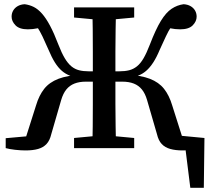

<svg xmlns="http://www.w3.org/2000/svg" viewBox="-20 -702 989 910"><path d="M801 0V-62L949 -48L946 188H882L853 -44L913 0ZM331 0V-48L460 -60H487L616 -48V0ZM331 -619V-667H616V-619L487 -607H460ZM417 0Q419 -51 419.5 -102.5Q420 -154 420 -208.5Q420 -263 420 -320V-346Q420 -403 420 -457Q420 -511 419.5 -563.5Q419 -616 417 -667H530Q529 -617 528 -564.5Q527 -512 527 -458Q527 -404 527 -346V-320Q527 -263 527 -209.5Q527 -156 528 -104Q529 -52 530 0ZM724 -66 677 -228Q668 -259 652.5 -278Q637 -297 614 -306Q591 -315 559 -315H475V-364H546Q572 -364 592 -369Q612 -374 629 -387.5Q646 -401 660.5 -426Q675 -451 690 -490Q718 -563 742.5 -603Q767 -643 793.5 -660.5Q820 -678 850 -682Q869 -681 883 -673Q897 -665 904.5 -652Q912 -639 912 -623Q912 -601 893.5 -582Q875 -563 834 -563Q810 -563 786.5 -568Q763 -573 747 -578L824 -617Q805 -596 791.5 -575.5Q778 -555 766 -529Q754 -503 737 -466Q722 -430 706 -405.5Q690 -381 672.5 -366Q655 -351 633.5 -343Q612 -335 585 -330L580 -348Q648 -345 690.5 -328.5Q733 -312 757.5 -281Q782 -250 796 -203L850 -33L806 -59L939 -47V0Q922 5 896 8Q870 11 846 11Q812 11 787 4Q762 -3 746.5 -19.5Q731 -36 724 -66ZM223 -66Q216 -36 200.5 -19.5Q185 -3 160.5 4Q136 11 101 11Q78 11 51.5 8Q25 5 7 0V-47L141 -59L97 -33L151 -203Q165 -250 189.5 -281Q214 -312 257 -328.5Q300 -345 367 -348L362 -330Q334 -335 312.5 -343Q291 -351 273.5 -366Q256 -381 240.5 -405.5Q225 -430 210 -466Q194 -503 181.5 -529Q169 -555 155.5 -575.5Q142 -596 123 -617L199 -579Q183 -573 159 -568Q135 -563 112 -563Q72 -563 53.5 -582Q35 -601 35 -623Q35 -639 42.5 -652Q50 -665 64 -673Q78 -681 97 -682Q120 -679 140 -669Q160 -659 179 -637.5Q198 -616 217 -580.5Q236 -545 257 -490Q272 -451 287 -426Q302 -401 318.5 -387.5Q335 -374 355 -369Q375 -364 400 -364H472V-315H387Q356 -315 333 -306Q310 -297 294.5 -278Q279 -259 270 -228Z"/></svg>

Font: Source Serif 4 18pt Medium
Style: Regular
Weight: 500
Designer: Frank Grießhammer
Foundry: Adobe Systems Incorporated
Version: Version 4.004;hotconv 1.0.116;makeotfexe 2.5.65601